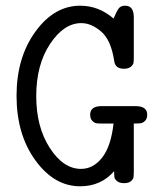

<svg xmlns="http://www.w3.org/2000/svg" viewBox="-20 -642 565 673"><path d="M38 -306Q38 -440 104 -531Q170 -622 261 -622Q326 -622 378 -577Q390 -605 397 -613.5Q404 -622 419 -622Q449 -622 449 -581V-442Q449 -429 448 -422Q447 -415 438.5 -408Q430 -401 414 -401Q383 -401 380 -430Q369 -502 334.5 -531.5Q300 -561 265 -561Q204 -561 155.5 -488Q107 -415 107 -305Q107 -197 154.5 -123.5Q202 -50 264 -50Q307 -50 338 -89.5Q369 -129 378 -209H336Q324 -209 317.5 -210Q311 -211 303.5 -218.5Q296 -226 296 -240Q296 -270 336 -270H455Q496 -270 496 -240Q496 -226 488.5 -218.5Q481 -211 473 -210Q465 -209 449 -209V-41Q449 -28 448 -21Q447 -14 439 -7Q431 0 415 0Q399 0 390.5 -7Q382 -14 381 -21Q380 -28 380 -42Q334 11 261 11Q170 11 104 -80Q38 -171 38 -306Z"/></svg>

Font: CMU Typewriter Text
Style: Regular
Weight: 500
Monospace: yes
Version: Version 0.7.0